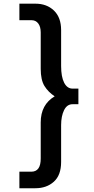

<svg xmlns="http://www.w3.org/2000/svg" viewBox="-20 -874 498 1020"><path d="M83 38.1H146.5Q196.3 38.1 196.3 -31.2V-223.6Q196.3 -318.4 270.5 -362.3Q236.3 -384.8 216.3 -417Q196.3 -449.2 196.3 -508.8V-701.2Q196.3 -732.4 183.1 -749.5Q169.9 -766.6 148.4 -766.6H83V-854.5H168Q228.5 -854.5 266.6 -817.9Q304.7 -781.2 304.7 -713.9V-523.4Q304.7 -465.8 320.8 -434.6Q336.9 -403.3 365.2 -403.3H396.5V-320.3H365.2Q335.9 -320.3 320.3 -288.6Q304.7 -256.8 304.7 -209V-13.7Q304.7 56.6 266.1 91.3Q227.5 126 168 126H83Z"/></svg>

Font: Gothic A1 SemiBold
Style: Regular
Weight: 600
Version: Version 2.50